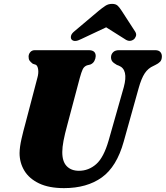

<svg xmlns="http://www.w3.org/2000/svg" viewBox="-20 -959 856 991"><path d="M541 -235 619 -509.5Q643.5 -600 593.5 -620L583 -624Q565.5 -634 559.2 -642.5Q553 -651 553 -664.5Q553.5 -679 563.8 -689.5Q574 -700 594.5 -700H781Q798.5 -700 807 -691Q815.5 -682 815.5 -668Q815.5 -650 806.5 -640.5Q797.5 -631 781.5 -623.5L772.5 -619Q744.5 -607 727 -580.5Q709.5 -554 695.5 -503.5L618.5 -228Q582.5 -98.5 505.5 -43.2Q428.5 12 310.5 12Q232.5 12 181.5 -12.5Q130.5 -37 105.8 -78Q81 -119 81 -169Q81.5 -201 91.2 -243.2Q101 -285.5 110 -317.5L173.5 -559.5Q179.5 -581.5 177 -600Q174.5 -618.5 165.5 -624.5L149 -630Q137 -639.5 132.2 -646.8Q127.5 -654 127.5 -667.5Q128 -680.5 136.5 -690.2Q145 -700 160 -700H438Q474 -700 474 -669.5Q473.5 -656.5 467 -644.2Q460.5 -632 446.5 -626L428.5 -621.5Q413.5 -615.5 406.8 -601Q400 -586.5 392 -557.5L328.5 -318.5Q314 -265.5 307.8 -232.2Q301.5 -199 301.5 -175Q301 -126 324 -101.8Q347 -77.5 387.5 -77.5Q437.5 -77.5 476.5 -111.8Q515.5 -146 541 -235ZM399.5 -757.5Q364 -739 349.5 -755Q344 -762 346.5 -773.8Q349 -785.5 364.5 -798L488.5 -902.5Q508.5 -919 523.8 -929Q539 -939 558.5 -939Q578 -939 588 -929Q598 -919 608.5 -902.5L677.5 -796Q685.5 -783.5 681.5 -772.2Q677.5 -761 669.5 -755Q648 -740 624 -757.5L528 -818Z"/></svg>

Font: Fraunces 72pt Soft Black
Style: Italic
Weight: 900
Italic angle: -16°
Version: Version 1.000;[b76b70a41]